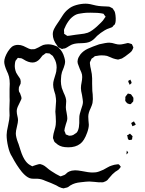

<svg xmlns="http://www.w3.org/2000/svg" viewBox="-20 -977 786 1044"><path d="M625 -55Q622 -52 616.5 -49Q611 -46 607 -43Q594 -32 591 -29Q585 -23 580 -16.5Q575 -10 569 -4Q568 -3 566.5 -0.5Q565 2 562 4Q556 9 541 14Q537 15 533.5 14.5Q530 14 527 14Q519 15 508.5 13.5Q498 12 494 12Q474 10 466 10Q451 10 419 14Q386 17 365 30Q362 31 356 36Q350 41 346 42Q343 43 339 44Q335 45 333 45Q327 48 325 47Q323 47 320 46Q317 45 315 45Q301 41 286 31Q259 18 226 6Q205 -4 185 -5H166Q150 -5 142 -8Q122 -15 99 -42Q70 -78 45 -126Q32 -145 24 -180Q16 -215 16 -243Q16 -261 24 -295Q32 -331 32 -349L31 -383Q31 -405 32 -416Q32 -422 32.5 -430Q33 -438 32 -449V-493L33 -521Q33 -543 29 -560Q24 -578 17 -591Q3 -623 3 -641Q3 -664 23 -697Q35 -715 45 -723Q59 -733 78 -733Q93 -733 107 -727Q114 -724 121.5 -720Q129 -716 136 -713Q139 -712 143 -710.5Q147 -709 150 -709Q154 -710 159.5 -709.5Q165 -709 168 -710Q175 -712 180 -715Q188 -718 201.5 -726Q215 -734 227 -735Q231 -736 241 -736Q262 -736 281 -728Q289 -725 291 -724L299 -717Q321 -698 330 -664Q331 -660 332.5 -654Q334 -648 334 -644Q334 -628 327 -610.5Q320 -593 317 -585Q312 -567 312 -553Q311 -547 311 -536Q311 -519 316 -499Q321 -485 326 -473Q340 -445 340 -427Q340 -419 339 -410.5Q338 -402 338 -394Q338 -383 342 -365Q346 -343 346 -334Q346 -321 338 -301Q332 -281 332 -279Q332 -276 331 -272.5Q330 -269 330 -266Q331 -263 336 -252Q336 -248 338 -246Q340 -245 342 -244.5Q344 -244 346 -243Q349 -242 351.5 -240.5Q354 -239 357 -239Q370 -239 378 -243Q378 -243 387 -249Q396 -255 396 -255Q405 -264 409 -286Q411 -300 411 -308V-330Q411 -349 414 -358L421 -382Q431 -408 431 -423Q431 -430 426 -460Q420 -484 420 -498Q420 -507 421 -513.5Q422 -520 423 -525Q427 -545 427 -558Q427 -566 426 -571Q424 -582 414 -602Q406 -622 403 -631.5Q400 -641 403 -653Q406 -666 417 -681Q433 -701 458.5 -712.5Q484 -724 519 -736Q557 -745 574 -745Q588 -745 609 -738Q620 -735 630 -735Q639 -735 650 -737.5Q661 -740 666 -741Q672 -743 677 -743Q679 -743 688 -740Q689 -739 692.5 -738.5Q696 -738 697 -737Q699 -734 700.5 -730Q702 -726 703 -724Q705 -722 705 -719Q705 -716 699 -704Q696 -698 690.5 -693.5Q685 -689 684 -688Q658 -667 643 -659Q628 -654 622 -653Q622 -653 607 -656Q594 -659 582 -665Q566 -672 562 -673Q549 -676 532 -676Q520 -676 506 -673Q501 -673 495 -671L487 -664Q478 -658 478 -658Q477 -656 475.5 -652.5Q474 -649 473 -647L469 -639V-631Q471 -612 474 -602Q481 -572 481 -551V-522Q481 -496 482 -483Q483 -475 484 -464Q485 -453 485 -438Q485 -431 483 -417Q481 -407 473 -389Q460 -363 460 -343L461 -322Q463 -306 463 -299Q463 -281 454 -256Q438 -211 416 -195Q391 -176 352 -176Q339 -176 333 -177Q303 -180 284 -199Q278 -203 276 -206Q274 -209 273 -212.5Q272 -216 271 -219L268 -226L269 -237Q270 -248 276 -268Q282 -288 283 -298Q284 -304 284 -316L283 -343Q281 -361 281 -370Q281 -382 283 -400Q285 -420 285 -428Q285 -440 281 -462Q279 -468 274 -485Q269 -502 269 -517Q269 -530 273 -543.5Q277 -557 278 -560Q285 -582 286 -589Q288 -603 288 -610Q288 -638 274 -661L267 -673Q265 -675 261.5 -677Q258 -679 256 -681Q254 -682 253 -683.5Q252 -685 250 -686Q248 -687 242 -687L231 -688Q227 -688 220 -681Q211 -675 211 -675Q207 -671 204 -666Q201 -661 197 -657Q179 -637 157 -637Q134 -637 108 -654Q102 -658 99 -659Q95 -661 85 -661Q84 -661 81 -662Q78 -663 77 -662Q75 -661 74 -659Q73 -657 72 -656Q71 -654 68 -651Q65 -648 64 -645Q63 -642 62 -637Q61 -632 61 -629Q58 -606 68 -582Q71 -576 76.5 -568Q82 -560 86 -554Q91 -547 91 -544Q94 -536 92 -522Q90 -517 87.5 -512.5Q85 -508 83 -503Q82 -500 82 -490Q82 -484 83 -481Q84 -477 89 -470Q93 -461 96 -450L97 -442Q97 -439 92 -429Q89 -421 80 -404Q71 -387 71 -372Q71 -365 72 -359Q73 -353 74 -349Q78 -333 78 -324Q78 -312 72 -288Q66 -264 66 -252Q66 -233 78 -201Q80 -198 85 -181L91 -162Q104 -120 121 -99Q132 -85 146 -78Q148 -77 151 -75Q154 -73 156 -73Q159 -73 161 -75Q165 -76 168.5 -77.5Q172 -79 176 -80Q191 -85 198 -85Q200 -85 204.5 -83Q209 -81 213 -80Q222 -76 232.5 -67Q243 -58 247 -55Q253 -50 284 -31L303 -21Q304 -21 306 -19.5Q308 -18 310 -18Q312 -18 318 -21L331 -26Q335 -28 339.5 -32.5Q344 -37 348 -40Q355 -45 370 -49Q382 -51 388 -51Q402 -51 424 -47Q462 -39 483 -39Q495 -39 501 -40Q516 -42 542 -54Q550 -58 563.5 -66Q577 -74 588 -77Q602 -82 615 -83L623 -84Q629 -83 637 -70Q635 -67 631.5 -62.5Q628 -58 625 -55ZM687 -543 689 -544Q690 -543 690 -541.5Q690 -540 691 -539Q692 -538 694 -533Q696 -528 695 -526Q695 -523 689 -520Q688 -519 687.5 -517.5Q687 -516 686 -516Q685 -516 684 -518Q683 -520 683 -521Q678 -529 677 -537ZM661 -430V-435Q662 -438 661.5 -443.5Q661 -449 662 -451Q665 -455 667.5 -458.5Q670 -462 672 -464L675 -468Q676 -469 678 -468Q680 -467 681 -467Q683 -467 687.5 -466Q692 -465 693 -463Q695 -462 698 -456Q699 -454 701.5 -451.5Q704 -449 705 -446Q706 -443 705.5 -439Q705 -435 705 -433Q705 -426 704 -425Q703 -423 700 -420.5Q697 -418 696 -417Q693 -411 690 -411Q688 -410 686.5 -410.5Q685 -411 684 -411Q676 -413 671 -416Q670 -418 666 -422Q662 -426 661 -430ZM703 -292Q702 -292 701.5 -291Q701 -290 700 -291Q699 -292 699 -293.5Q699 -295 698 -296Q698 -298 695.5 -302.5Q693 -307 694 -308Q695 -310 705 -315Q707 -317 708 -317Q709 -317 711 -312Q712 -310 714 -307.5Q716 -305 718 -301Q718 -299 713 -296ZM673 -236Q671 -238 671 -241L679 -245Q684 -250 687 -250Q688 -250 689 -248.5Q690 -247 691 -246Q692 -245 696 -241.5Q700 -238 701 -236L699 -228Q699 -219 697 -218Q696 -217 694 -217Q692 -217 687.5 -216Q683 -215 681 -216Q679 -216 675 -224Q673 -232 673 -236ZM670 -140Q669 -139 669 -138Q669 -137 668 -138Q667 -139 667.5 -140.5Q668 -142 668 -143Q669 -147 669 -155Q669 -157 670 -158L671 -156Q676 -151 677 -146ZM605 -846Q604 -843 597 -838Q593 -831 589 -829L576 -824Q562 -820 549 -812Q527 -799 508 -782Q506 -780 497.5 -771Q489 -762 480.5 -756.5Q472 -751 464 -748Q452 -744 437.5 -743Q423 -742 419 -742Q392 -742 375 -736Q370 -735 355 -726Q343 -718 336 -715Q333 -713 326 -713Q318 -710 316 -711Q313 -712 311 -713Q309 -714 308 -715Q306 -716 302 -717.5Q298 -719 296 -721Q296 -721 290 -730Q267 -760 267 -791Q267 -806 274.5 -820.5Q282 -835 290.5 -847Q299 -859 302 -864Q306 -870 320 -892Q334 -914 351 -927Q368 -942 394.5 -949.5Q421 -957 446 -957Q466 -957 502 -947Q516 -944 533.5 -943Q551 -942 556 -942Q568 -942 573 -941Q575 -941 586 -935Q592 -932 593 -931Q594 -930 595.5 -927.5Q597 -925 597 -924Q598 -923 600.5 -919.5Q603 -916 604 -913Q606 -908 608 -894Q610 -877 609 -865Q609 -862 608 -856Q607 -850 605 -846ZM471 -908Q445 -908 433 -906Q428 -905 416.5 -903.5Q405 -902 397 -899Q379 -892 361 -873Q342 -850 333 -827Q329 -820 328 -814V-810Q328 -803 329 -799Q329 -798 328.5 -796.5Q328 -795 329 -793L334 -790Q336 -789 339.5 -786Q343 -783 346 -782H348L358 -783Q366 -784 374.5 -785.5Q383 -787 391 -788L415 -791Q439 -793 457 -799Q470 -804 483 -813.5Q496 -823 507 -833L529 -854Q542 -867 545 -873L551 -882Q552 -883 553 -884Q554 -885 554 -887Q554 -888 549 -893Q543 -902 543 -902Q541 -903 538.5 -903Q536 -903 534 -904Q531 -904 524 -905.5Q517 -907 509 -907Q496 -908 471 -908Z"/></svg>

Font: Rubik-Burned
Style: Regular
Weight: 400
Designer: NaN (generative design), Hubert & Fischer (Rubik source font outlines)
Foundry: NaN, Hubert & Fischer
Version: Version 1.000